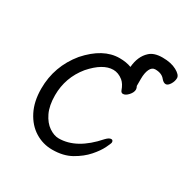

<svg xmlns="http://www.w3.org/2000/svg" viewBox="-140 -711 841 856"><g transform="rotate(30 280.0 -283.0)"><path d="M237 18Q189 18 148.5 -7Q108 -32 83.5 -80Q59 -128 59 -194Q59 -309 133 -399Q210 -486 294 -486Q329 -486 355 -476Q360 -533 393 -563Q415 -584 459 -584Q503 -584 531.5 -568.5Q560 -553 560 -536.5Q560 -520 550 -504Q540 -488 529 -488Q518 -488 507 -501Q491 -522 457 -522Q440 -522 431 -503Q422 -484 422 -453V-417Q427 -408 427 -401Q427 -386 413 -370.5Q399 -355 386 -355Q377 -355 373 -365Q363 -394 346 -408Q322 -427 296 -427Q243 -427 185 -361Q127 -290 127 -199Q127 -146 144 -110.5Q161 -75 187 -57.5Q213 -40 237 -40Q329 -40 416 -139Q431 -155 442 -155Q452 -155 452 -143Q452 -138 439.5 -112.5Q427 -87 401 -57.5Q375 -28 334.5 -5Q294 18 237 18Z"/></g></svg>

Font: LXGW WenKai Mono Lite
Style: Regular
Weight: 400
Monospace: yes
Designer: LXGW / Fontworks Inc.
Foundry: LXGW / Fontworks Inc.
Version: Version 1.520; June 14, 2025